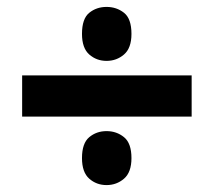

<svg xmlns="http://www.w3.org/2000/svg" viewBox="-20 -630 618 555"><path d="M288 -454Q259 -454 238 -472.5Q217 -491 217 -532Q217 -576 238 -593Q259 -610 288 -610Q317 -610 338.5 -593Q360 -576 360 -532Q360 -491 338.5 -472.5Q317 -454 288 -454ZM44 -293V-412H534V-293ZM288 -95Q259 -95 238 -113.5Q217 -132 217 -173Q217 -216 238 -233.5Q259 -251 288 -251Q317 -251 338.5 -233.5Q360 -216 360 -173Q360 -132 338.5 -113.5Q317 -95 288 -95Z"/></svg>

Font: Noto Sans Myanmar ExtraBold
Style: Regular
Weight: 800
Designer: Monotype Design Team
Foundry: Monotype Imaging Inc.
Version: Version 2.107; ttfautohint (v1.8.4.7-5d5b)